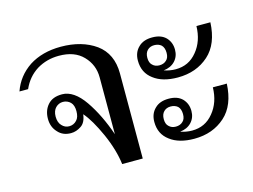

<svg xmlns="http://www.w3.org/2000/svg" viewBox="-81 -701 1105 838"><g transform="rotate(-15 471.0 -282.0)"><path d="M335 -140C358 -88 371 -41 376 0C376 0 469 0 469 0C469 0 469 -385 469 -385C469 -444 448 -489 407 -519C365 -549 312 -564 249 -564C193 -564 145 -551 106 -526C67 -500 40 -465 25 -422C25 -422 64 -422 64 -422C79 -456 101 -482 131 -501C161 -519 194 -528 231 -528C278 -528 314 -515 340 -488C366 -461 379 -429 379 -391C379 -391 379 -134 379 -134C358 -195 332 -249 301 -294C270 -339 236 -362 201 -362C172 -362 151 -354 136 -337C121 -320 114 -299 114 -274C114 -249 122 -229 137 -213C152 -196 171 -188 196 -188C212 -188 227 -193 242 -203C256 -212 265 -229 268 -254C290 -229 312 -191 335 -140ZM230 -234C221 -224 209 -219 196 -219C183 -219 172 -224 163 -234C154 -243 149 -257 149 -275C149 -292 154 -306 163 -315C172 -324 183 -329 196 -329C209 -329 221 -324 230 -315C239 -306 243 -292 243 -275C243 -257 239 -243 230 -234Z M583 -478C567 -463 559 -443 559 -418C559 -381 573 -353 600 -333C627 -312 664 -302 709 -302C766 -302 812 -319 849 -352C886 -385 905 -434 908 -498C908 -498 845 -498 845 -498C844 -453 831 -415 806 -385C781 -354 749 -339 709 -339C692 -339 674 -342 657 -348C678 -350 696 -358 709 -372C722 -386 728 -403 728 -423C728 -445 721 -463 707 -478C692 -493 672 -500 645 -500C619 -500 598 -493 583 -478ZM614 -386C606 -393 602 -404 602 -419C602 -434 606 -445 614 -453C622 -461 632 -465 645 -465C658 -465 669 -461 677 -454C685 -446 689 -434 689 -419C689 -404 685 -393 677 -386C669 -378 658 -374 645 -374C632 -374 622 -378 614 -386ZM583 -201C567 -186 559 -166 559 -141C559 -104 573 -76 600 -56C627 -35 664 -25 709 -25C766 -25 812 -42 849 -75C886 -108 905 -157 908 -221C908 -221 845 -221 845 -221C844 -176 831 -138 806 -108C781 -77 749 -62 709 -62C692 -62 674 -65 657 -71C678 -73 696 -81 709 -95C722 -109 728 -126 728 -146C728 -168 721 -186 707 -201C692 -216 672 -223 645 -223C619 -223 598 -216 583 -201ZM614 -109C606 -116 602 -127 602 -142C602 -157 606 -168 614 -176C622 -184 632 -188 645 -188C658 -188 669 -184 677 -177C685 -169 689 -157 689 -142C689 -127 685 -116 677 -109C669 -101 658 -97 645 -97C632 -97 622 -101 614 -109Z"/></g></svg>

Font: BUSH 25 TRIRONG
Style: Regular
Weight: 400
Designer: Katatrad Team
Foundry: CadsonDemak